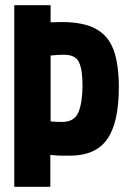

<svg xmlns="http://www.w3.org/2000/svg" viewBox="-20 -720 494 740"><path d="M35 0V-700H175V-634Q201 -635 218 -635Q302 -635 350 -608.5Q398 -582 418 -527Q438 -472 438 -384Q438 -248 393.5 -184Q349 -120 249 -120Q232 -120 222.5 -120Q213 -120 202.5 -120.5Q192 -121 174 -123V0ZM219 -250Q267 -250 282.5 -288Q298 -326 298 -391Q298 -453 284 -481Q270 -509 227 -509Q217 -509 205.5 -508.5Q194 -508 175 -506V-252Q189 -251 198 -250.5Q207 -250 219 -250Z"/></svg>

Font: Georama Condensed
Style: Bold
Weight: 700
Width: 3
Designer: Jean-Baptiste Levee
Foundry: Production Type
Version: Version 1.000